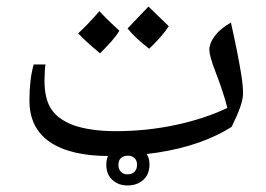

<svg xmlns="http://www.w3.org/2000/svg" viewBox="-20 -612 812 587"><path d="M314 -135Q196 -135 133 -177.5Q70 -220 70 -305Q70 -369 83 -415H119Q118 -411 117 -394.5Q116 -378 116 -366Q116 -308 138 -276.5Q160 -245 208 -228Q232 -220 263.5 -215.5Q295 -211 335 -211Q428 -211 517 -230Q606 -249 675 -282Q670 -303 661 -330.5Q652 -358 639 -392Q629 -418 624.5 -434.5Q620 -451 620 -459Q620 -480 637 -502.5Q654 -525 686 -543Q697 -494 705 -453.5Q713 -413 718 -381.5Q723 -350 723 -326Q723 -309 714 -283.5Q705 -258 688 -224Q644 -196 587 -176Q530 -156 461.5 -145.5Q393 -135 314 -135ZM370 -45Q342 -45 323.5 -62Q305 -79 305 -108Q305 -137 323.5 -153.5Q342 -170 371 -170Q399 -170 418 -153.5Q437 -137 437 -109Q437 -79 418 -62Q399 -45 370 -45ZM370 -79Q384 -79 391.5 -87Q399 -95 399 -108Q399 -122 391 -129Q383 -136 371 -136Q358 -136 350 -129Q342 -122 342 -108Q342 -95 349.5 -87Q357 -79 370 -79ZM436 -463Q414 -480 397.5 -495.5Q381 -511 370 -525Q375 -530 391 -547Q407 -564 434 -592Q440 -586 455.5 -571Q471 -556 496 -532Q477 -502 436 -463ZM286 -449Q264 -467 247 -482.5Q230 -498 219 -510Q233 -523 249 -539.5Q265 -556 284 -578Q290 -571 305 -556Q320 -541 345 -518Q336 -503 321 -486Q306 -469 286 -449Z"/></svg>

Font: Noto Naskh Arabic UI
Style: Regular
Weight: 400
Designer: Monotype Design Team, David Williams, Mohamad Dakak and Nizar Qandah
Foundry: Monotype Imaging Inc.
Version: Version 2.014